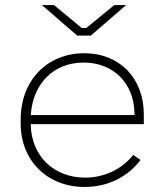

<svg xmlns="http://www.w3.org/2000/svg" viewBox="-20 -736 652 761"><path d="M286 -595H340L480 -716H433L322 -625H304L194 -716H146ZM315 5H316C404 5 484 -32 537 -102L508 -122C465 -67 395 -32 318 -32H317C193 -32 105 -118 102 -240V-244H550V-283C550 -426 454 -525 314 -525C167 -525 62 -417 62 -263V-246C62 -100 167 5 315 5ZM102 -280C110 -405 193 -488 311 -488H312C429 -488 511 -406 513 -288V-280Z"/></svg>

Font: Fixel Display ExtraLight
Style: Regular
Weight: 200
Designer: AlfaBravo + MacPaw
Foundry: Kyrylo Tkachov, Marchela Mozhyna, Serhii Makarenko, Maria Weinstein, Zakhar Kryvoshyya
Version: Version 1.211